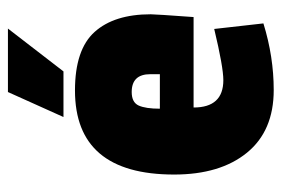

<svg xmlns="http://www.w3.org/2000/svg" viewBox="-133 -567 710 484"><g transform="rotate(-90 222.0 -325.0)"><path d="M232 -348Q206 -348 198 -330.5Q190 -313 190 -277H277V-301Q277 -348 232 -348ZM236 -491Q339 -491 383.5 -441.5Q428 -392 428 -300Q428 -288 421 -192H193Q193 -117 262 -117Q295 -117 391 -140L405 -16Q321 10 237 10Q134 10 79 -57.5Q24 -125 24 -241Q24 -491 236 -491ZM392 -660 284 -520H169L232 -660Z"/></g></svg>

Font: Passion One
Style: Regular
Weight: 400
Designer: Alejandro Lo Celso
Foundry: Fontstage
Version: Version 1.002